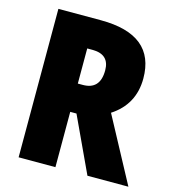

<svg xmlns="http://www.w3.org/2000/svg" viewBox="-107 -803 806 892"><g transform="rotate(15 296.0 -357.0)"><path d="M268 -714H64V0H241V-266H271L395 0H592L425 -311C493 -355 529 -419 529 -503C529 -643 443 -714 268 -714ZM266 -571C322 -571 348 -544 348 -494C348 -430 318 -402 265 -402H241V-571Z"/></g></svg>

Font: Noto Sans Sinhala Condensed Black
Style: Regular
Weight: 900
Width: 3
Designer: Jelle Bosma - Monotype Design Team
Foundry: Monotype Imaging Inc.
Version: Version 2.006